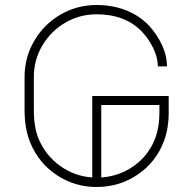

<svg xmlns="http://www.w3.org/2000/svg" viewBox="-20 -731 780 766"><path d="M115 -424V-292Q115 -221 135 -175Q163 -110 220 -69Q277 -28 348 -23V-348H653V-282Q653 -218 634 -168Q603 -85 530 -35Q457 15 365 15Q278 15 206.5 -32.5Q135 -80 102 -159Q78 -215 78 -292V-424Q78 -502 116.5 -568Q155 -634 221 -672.5Q287 -711 365 -711Q430 -711 484 -689.5Q538 -668 576 -627Q607 -593 626.5 -551Q646 -509 646 -466H610Q609 -503 591.5 -539Q574 -575 547 -604Q480 -674 365 -674Q298 -674 240.5 -640.5Q183 -607 149 -549.5Q115 -492 115 -424ZM616 -312H384V-23Q456 -28 513.5 -68.5Q571 -109 598 -176Q616 -223 616 -282Z"/></svg>

Font: Major Mono Display
Style: Regular
Weight: 400
Designer: Emre Parlak
Foundry: Emre Parlak
Version: Version 2.000; ttfautohint (v1.8) -l 8 -r 50 -G 200 -x 14 -D